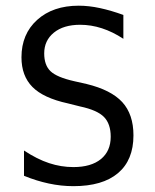

<svg xmlns="http://www.w3.org/2000/svg" viewBox="-20 -636 540 668"><path d="M409.2 -584V-501Q372.1 -525.4 334.5 -537.6Q296.9 -549.8 258.8 -549.8Q201.2 -549.8 167.5 -522.5Q133.8 -495.1 133.8 -450.2Q133.8 -409.2 155.8 -388.2Q177.7 -367.2 238.3 -353.5L281.2 -343.8Q366.2 -323.2 405.3 -280.8Q444.3 -238.3 444.3 -165Q444.3 -79.1 390.6 -33.7Q336.9 11.7 235.4 11.7Q192.4 11.7 149.4 2.4Q106.4 -6.8 63.5 -24.4V-112.3Q109.4 -82 150.9 -68.4Q192.4 -54.7 235.4 -54.7Q296.9 -54.7 331.1 -82.5Q365.2 -110.4 365.2 -160.2Q365.2 -205.1 341.8 -229Q318.4 -252.9 258.8 -265.6L215.8 -276.4Q130.9 -294.9 92.8 -333.5Q54.7 -372.1 54.7 -436.5Q54.7 -517.6 109.4 -566.9Q164.1 -616.2 253.9 -616.2Q289.1 -616.2 327.6 -607.9Q366.2 -599.6 409.2 -584Z"/></svg>

Font: BabelStone Coelbren y Beirdd
Style: Regular
Weight: 400
Designer: Andrew West
Foundry: BabelStone
Version: Version 1.00;September 27, 2022